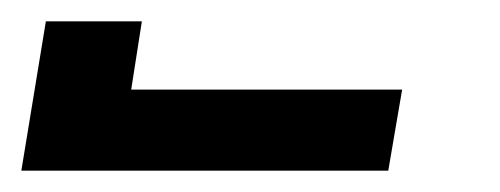

<svg xmlns="http://www.w3.org/2000/svg" viewBox="-449 -760 469 180"><path d="M-429 -600 -406 -740H-316L-326 -676H-72L-85 -600Z"/></svg>

Font: Iosevka Extended
Style: Bold Italic
Weight: 700
Width: 7
Italic angle: -9°
Monospace: yes
Designer: Belleve Invis
Foundry: Belleve Invis
Version: Version 32.5.0; ttfautohint (v1.8.4)